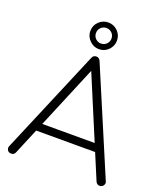

<svg xmlns="http://www.w3.org/2000/svg" viewBox="-178 -1130 1059 1245"><g transform="rotate(20 351.5 -507.5)"><path d="M49 0Q30 0 22.5 -15Q15 -30 22 -43L325 -760Q333 -781 354 -781Q374 -781 383 -760L687 -43Q695 -29 686 -14.5Q677 0 660 0Q650 0 643.5 -4.5Q637 -9 632 -19L338 -720H370L77 -19Q73 -9 66 -4.5Q59 0 49 0ZM123 -196 147 -250H563L586 -196ZM352 -831Q315 -831 287.5 -858.5Q260 -886 260 -923Q260 -962 287.5 -988.5Q315 -1015 352 -1015Q390 -1015 417 -988Q444 -961 444 -923Q444 -886 417.5 -858.5Q391 -831 352 -831ZM352 -870Q375 -870 390.5 -885.5Q406 -901 406 -923Q406 -946 390.5 -961.5Q375 -977 352 -977Q330 -977 314.5 -961.5Q299 -946 299 -923Q299 -901 314.5 -885.5Q330 -870 352 -870Z"/></g></svg>

Font: ComfortaaLight
Style: Regular
Weight: 300
Designer: Johan Aakerlund
Foundry: Johan Aakerlund
Version: Version 3.104; ttfautohint (v1.8.1.43-b0c9)